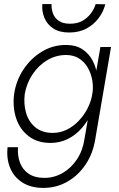

<svg xmlns="http://www.w3.org/2000/svg" viewBox="-20 -690 582 939"><path d="M17 30Q11 86 29.5 131Q48 176 89.5 202.5Q131 229 192 229Q256 229 309.5 198.5Q363 168 399 114Q435 60 446 -10L523 -460H471L393 -10Q385 46 356.5 89Q328 132 286.5 156Q245 180 197 180Q150 180 120 159.5Q90 139 77.5 105Q65 71 68 30ZM49 -230Q41 -166 59 -111.5Q77 -57 120 -24Q163 9 227 9Q273 9 312 -10.5Q351 -30 380.5 -64Q410 -98 429.5 -140.5Q449 -183 456 -230Q462 -274 456.5 -316.5Q451 -359 433 -393.5Q415 -428 383 -449Q351 -470 305 -470Q241 -471 186.5 -438.5Q132 -406 95.5 -351.5Q59 -297 49 -230ZM101 -230Q110 -283 139.5 -327Q169 -371 212.5 -396.5Q256 -422 307 -421Q342 -420 367.5 -403.5Q393 -387 409 -359.5Q425 -332 431 -299Q437 -266 432 -232Q426 -195 408.5 -160.5Q391 -126 364.5 -98.5Q338 -71 306 -55.5Q274 -40 238 -40Q187 -40 154 -66.5Q121 -93 108 -136.5Q95 -180 101 -230ZM187 -670Q184 -634 197.5 -602Q211 -570 241 -550.5Q271 -531 318 -531Q367 -531 403 -550.5Q439 -570 462.5 -601.5Q486 -633 495 -669L448 -670Q441 -647 424.5 -624.5Q408 -602 383 -588Q358 -574 322 -574Q288 -574 267.5 -588Q247 -602 239 -624.5Q231 -647 232 -670Z"/></svg>

Font: Jost Light
Style: Italic
Weight: 300
Italic angle: -5°
Version: Version 3.710